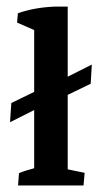

<svg xmlns="http://www.w3.org/2000/svg" viewBox="-20 -567 309 587"><path d="M35.2 0 38.1 -37.6Q56.6 -45.4 84.5 -52.7V-230.5L10.7 -193.4L14.6 -252L84.5 -286.1V-475.1L32.2 -498L34.7 -526.4Q85 -544.4 148.9 -546.9H187V-332.5L260.7 -369.6L257.3 -311L187 -276.9V-49.3L238.8 -38.6L235.4 0Z"/></svg>

Font: Markazi Text SemiBold
Style: Regular
Weight: 600
Designer: Borna Izadpanah (Arabic designer), Fiona Ross (Arabic design director) and Florian Runge (Latin designer)
Foundry: Borna Izadpanah and Florian Runge
Version: Version 1.001; ttfautohint (v1.8.3)